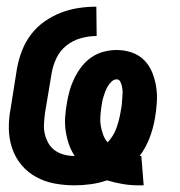

<svg xmlns="http://www.w3.org/2000/svg" viewBox="-20 -548 540 576"><path d="M395 8Q371 8 347.5 4Q324 0 301 -7Q278 1 253 4.5Q228 8 204 8Q173 8 143.5 2.5Q114 -3 88.5 -17Q63 -31 44.5 -53Q26 -75 16.5 -103Q7 -131 6.5 -161.5Q6 -192 12 -223L31 -343Q36 -370 46 -396Q56 -422 73 -444.5Q90 -467 113.5 -483.5Q137 -500 163 -510Q189 -520 216 -524Q243 -528 269 -528L270 -440Q247 -440 223 -433.5Q199 -427 179.5 -411.5Q160 -396 149.5 -374Q139 -352 135 -329L115 -209Q113 -193 112 -177Q111 -161 114.5 -146Q118 -131 125.5 -118Q133 -105 145 -96.5Q157 -88 172.5 -84Q188 -80 204 -80Q193 -97 186.5 -116Q180 -135 177 -155.5Q174 -176 175.5 -197.5Q177 -219 181 -241Q184 -259 189.5 -278Q195 -297 204 -315Q213 -333 225.5 -349Q238 -365 255 -376.5Q272 -388 291.5 -393Q311 -398 330 -398Q354 -398 375.5 -390.5Q397 -383 412.5 -367.5Q428 -352 436.5 -331Q445 -310 448.5 -287.5Q452 -265 450.5 -241Q449 -217 445 -194Q440 -164 429 -135Q418 -106 399 -80H404L411 8ZM303 -121Q320 -139 328.5 -162Q337 -185 341 -208Q342 -215 343.5 -222Q345 -229 345.5 -236Q346 -243 346.5 -250Q347 -257 347.5 -264Q348 -271 347.5 -277.5Q347 -284 345.5 -290.5Q344 -297 340.5 -303.5Q337 -310 330 -310Q322 -310 315 -303.5Q308 -297 303.5 -289.5Q299 -282 296 -274Q293 -266 290.5 -258Q288 -250 286.5 -242Q285 -234 284 -226Q282 -212 281 -197.5Q280 -183 282.5 -169.5Q285 -156 289.5 -143.5Q294 -131 303 -121Z"/></svg>

Font: Iosevka Extrabold
Style: Italic
Weight: 800
Italic angle: -9°
Monospace: yes
Designer: Belleve Invis
Foundry: Belleve Invis
Version: Version 32.5.0; ttfautohint (v1.8.4)